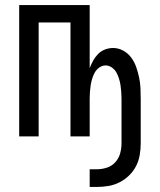

<svg xmlns="http://www.w3.org/2000/svg" viewBox="-20 -540 634 760"><path d="M335 200V130H363Q384 130 403.5 123.5Q423 117 436.5 102Q450 87 455.5 67.5Q461 48 461 28V-150Q461 -163 460 -176.5Q459 -190 457 -203Q455 -216 451 -229Q447 -242 440.5 -253.5Q434 -265 422.5 -273Q411 -281 398 -281Q385 -281 373.5 -273Q362 -265 355.5 -253.5Q349 -242 345 -229Q341 -216 339 -203Q337 -190 336 -176.5Q335 -163 335 -150V0H259V-451H133V0H56V-520H335V-270Q341 -286 349 -300.5Q357 -315 368.5 -326.5Q380 -338 395.5 -344Q411 -350 428 -350Q449 -350 468 -339.5Q487 -329 499.5 -312Q512 -295 519 -275Q526 -255 530.5 -234Q535 -213 536 -192Q537 -171 537 -150V28Q537 51 533 74Q529 97 518.5 117.5Q508 138 491 154.5Q474 171 453.5 181.5Q433 192 410 196Q387 200 363 200Z"/></svg>

Font: Iosevka QP
Style: Regular
Weight: 400
Designer: Belleve Invis
Foundry: Belleve Invis
Version: Version 20.0.0; ttfautohint (v1.8.4)